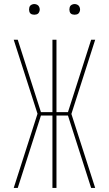

<svg xmlns="http://www.w3.org/2000/svg" viewBox="-20 -932 540 952"><path d="M48 0 166 -368 48 -735H68L183 -376H240V-735H260V-376H317L432 -735H452L334 -367L452 0H432L317 -359H260V0H240V-359H183L68 0ZM350 -859Q345 -859 339.5 -860.5Q334 -862 330.5 -865.5Q327 -869 325.5 -874.5Q324 -880 324 -885Q324 -890 325.5 -895.5Q327 -901 330.5 -904.5Q334 -908 339.5 -910Q345 -912 350 -912Q355 -912 360.5 -910Q366 -908 369.5 -904.5Q373 -901 375 -895.5Q377 -890 377 -885Q377 -880 375 -874.5Q373 -869 369.5 -865.5Q366 -862 360.5 -860.5Q355 -859 350 -859ZM150 -859Q145 -859 139.5 -860.5Q134 -862 130.5 -865.5Q127 -869 125.5 -874.5Q124 -880 124 -885Q124 -890 125.5 -895.5Q127 -901 130.5 -904.5Q134 -908 139.5 -910Q145 -912 150 -912Q155 -912 160.5 -910Q166 -908 169.5 -904.5Q173 -901 175 -895.5Q177 -890 177 -885Q177 -880 175 -874.5Q173 -869 169.5 -865.5Q166 -862 160.5 -860.5Q155 -859 150 -859Z"/></svg>

Font: Iosevka Thin
Style: Regular
Weight: 100
Monospace: yes
Designer: Belleve Invis
Foundry: Belleve Invis
Version: Version 32.5.0; ttfautohint (v1.8.4)